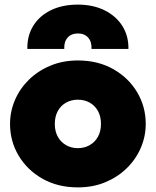

<svg xmlns="http://www.w3.org/2000/svg" viewBox="-20 -797 675 832"><path d="M317.5 15Q230.5 15 164.2 -22.5Q98 -60 60.8 -122.5Q23.5 -185 23.5 -260Q23.5 -314 44.8 -363.5Q66 -413 105.2 -451.5Q144.5 -490 198.5 -512.5Q252.5 -535 317.5 -535Q404.5 -535 470.8 -497.5Q537 -460 574.2 -397.5Q611.5 -335 611.5 -260Q611.5 -206 590.2 -156.5Q569 -107 529.8 -68.5Q490.5 -30 436.8 -7.5Q383 15 317.5 15ZM317.5 -155Q345.5 -155 368.2 -167.8Q391 -180.5 404.2 -204Q417.5 -227.5 417.5 -260Q417.5 -292.5 404.5 -316Q391.5 -339.5 368.8 -352.2Q346 -365 317.5 -365Q289 -365 266.2 -352.2Q243.5 -339.5 230.5 -316Q217.5 -292.5 217.5 -260Q217.5 -227.5 230.8 -204Q244 -180.5 266.8 -167.8Q289.5 -155 317.5 -155ZM98.5 -585Q97.5 -642.5 124.5 -685.8Q151.5 -729 201 -753Q250.5 -777 317.5 -777Q383 -777 432.8 -752.5Q482.5 -728 510 -684.8Q537.5 -641.5 536.5 -585H376.5Q378 -616 362 -634Q346 -652 317.5 -652Q289 -652 273 -634Q257 -616 258.5 -585Z"/></svg>

Font: Geologica Roman Black
Style: Regular
Weight: 900
Designer: Sindre Bremnes, Frode Helland
Foundry: Monokrom Skriftforlag AS
Version: Version 1.010;gftools[0.9.28]